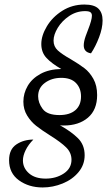

<svg xmlns="http://www.w3.org/2000/svg" viewBox="-20 -739 483 846"><path d="M20 -33Q20 -81 52 -102.5Q84 -124 127 -124Q105 -102 93 -77.5Q81 -53 81 -32Q81 1 107.5 24.5Q134 48 181 48Q227 48 261 25.5Q295 3 295 -35Q295 -66 272 -89Q249 -112 201 -142Q163 -166 139.5 -184.5Q116 -203 99.5 -230Q83 -257 83 -291Q83 -328 102 -360.5Q121 -393 158.5 -413.5Q196 -434 250 -435Q208 -459 185 -483.5Q162 -508 162 -545Q162 -582 186.5 -623Q211 -664 254.5 -691.5Q298 -719 352 -719Q395 -719 413.5 -701Q432 -683 432 -649Q432 -615 416.5 -574.5Q401 -534 381 -504Q349 -509 349 -539Q349 -556 357.5 -580Q366 -604 368 -608Q385 -651 385 -670Q385 -680 378.5 -685Q372 -690 355 -690Q317 -690 285 -668.5Q253 -647 234.5 -616.5Q216 -586 216 -560Q216 -534 234.5 -517Q253 -500 292 -478Q329 -456 352 -438.5Q375 -421 391.5 -391.5Q408 -362 408 -320Q408 -255 367.5 -220.5Q327 -186 261 -186Q248 -186 244 -187Q293 -160 323 -130.5Q353 -101 353 -55Q353 -13 326 19.5Q299 52 256 69.5Q213 87 168 87Q107 87 63.5 55.5Q20 24 20 -33ZM337 -314Q337 -350 315 -373Q293 -396 250 -396Q208 -396 178 -374Q148 -352 148 -315Q148 -286 168 -259Q188 -232 242 -232Q287 -232 312 -253.5Q337 -275 337 -314Z"/></svg>

Font: Dancing Script
Style: Bold
Weight: 700
Designer: Pablo Impallari
Foundry: Pablo Impallari
Version: Version 2.000